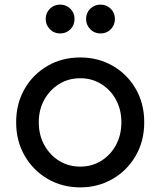

<svg xmlns="http://www.w3.org/2000/svg" viewBox="-20 -800 694 832"><path d="M328 12Q404 12 467 -24Q530 -60 567.5 -124Q605 -188 605 -270Q605 -351 568.5 -414.5Q532 -478 469 -514.5Q406 -551 328 -551Q249 -551 186 -514.5Q123 -478 86.5 -414.5Q50 -351 50 -270Q50 -189 87 -125Q124 -61 187 -24.5Q250 12 328 12ZM328 -78Q277 -78 236.5 -103Q196 -128 172 -171.5Q148 -215 148 -270Q148 -325 172 -368Q196 -411 236.5 -436Q277 -461 328 -461Q378 -461 418.5 -436Q459 -411 482.5 -368Q506 -325 506 -270Q506 -215 482.5 -171.5Q459 -128 418.5 -103Q378 -78 328 -78ZM241 -655Q267 -655 285 -673Q303 -691 303 -718Q303 -744 285 -762Q267 -780 241 -780Q214 -780 196 -762Q178 -744 178 -718Q178 -692 196 -673.5Q214 -655 241 -655ZM416 -655Q442 -655 460 -673Q478 -691 478 -718Q478 -744 460 -762Q442 -780 416 -780Q389 -780 371 -762Q353 -744 353 -718Q353 -692 371 -673.5Q389 -655 416 -655Z"/></svg>

Font: Plus Jakarta Sans Medium
Style: Regular
Weight: 500
Designer: Gumpita Rahayu
Foundry: Tokotype
Version: Version 2.004; ttfautohint (v1.8.3)